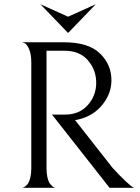

<svg xmlns="http://www.w3.org/2000/svg" viewBox="-20 -888 660 908"><path d="M302 -809 433 -868 302 -732 171 -868ZM286 -346Q355 -346 395 -391Q435 -436 435 -496Q435 -557 396 -602.5Q357 -648 285 -648H200V-92Q200 -67 204.5 -48Q209 -29 215.5 -20.5Q222 -12 228.5 -6.5Q235 -1 240 0H244H85Q87 0 90 -1Q93 -2 100 -7Q107 -12 113 -21Q119 -30 123.5 -48.5Q128 -67 128 -92V-592Q128 -633 117 -657Q106 -681 96 -684L85 -688H283Q398 -688 452.5 -635.5Q507 -583 507 -508Q507 -446 464.5 -393Q422 -340 351 -323Q350 -323 343 -321.5Q336 -320 335 -320L511 -96Q546 -57 572 -33Q598 -9 606 -4L615 0H498L226 -346Z"/></svg>

Font: Bellefair
Style: Regular
Weight: 400
Designer: Nick Shinn, Liron Lavi Turkenic
Foundry: Shinntype
Version: Version 1.003;PS 001.003;hotconv 1.0.88;makeotf.lib2.5.64775